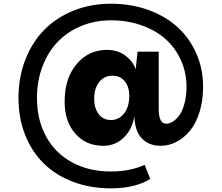

<svg xmlns="http://www.w3.org/2000/svg" viewBox="-20 -780 1200 1040"><path d="M839.8 -500V-189.9Q839.8 -109.9 879.9 -109.9Q898.4 -109.9 917.5 -122.1Q936.5 -134.3 952.9 -157.7Q969.2 -181.2 979.7 -220.9Q990.2 -260.7 990.2 -310.1Q990.2 -386.7 960.4 -453.1Q930.7 -519.5 877.7 -567.4Q824.7 -615.2 747.8 -642.6Q670.9 -669.9 580.1 -669.9Q494.6 -669.9 420.7 -639.4Q346.7 -608.9 293.7 -554.4Q240.7 -500 210.4 -421.1Q180.2 -342.3 180.2 -249Q180.2 -130.9 229.7 -40.5Q279.3 49.8 370.4 99.4Q461.4 148.9 580.1 148.9Q638.2 148.9 686.3 138.2Q734.4 127.4 763.2 112.8L793.9 189Q762.7 210.4 707.8 225.3Q652.8 240.2 580.1 240.2Q468.8 240.2 375.5 204.8Q282.2 169.4 217.3 105.7Q152.3 42 116.2 -49.1Q80.1 -140.1 80.1 -249Q80.1 -362.3 117.7 -458Q155.3 -553.7 221.2 -619.9Q287.1 -686 379.6 -722.9Q472.2 -759.8 580.1 -759.8Q690.9 -759.8 784.4 -725.8Q877.9 -691.9 942.6 -632.3Q1007.3 -572.8 1043.7 -489.7Q1080.1 -406.7 1080.1 -310.1Q1080.1 -235.4 1061 -173.8Q1042 -112.3 1009.8 -72.8Q977.5 -33.2 936.3 -11.7Q895 9.8 850.1 9.8Q785.6 9.8 747.6 -31.2Q709.5 -72.3 708 -150.9Q695.8 -78.1 649.9 -34.2Q604 9.8 540 9.8Q445.3 9.8 387.7 -56.2Q330.1 -122.1 330.1 -230Q330.1 -355 394.5 -432.4Q459 -509.8 560.1 -509.8Q619.1 -509.8 661.1 -477.3Q703.1 -444.8 714.8 -403.8L725.1 -500ZM580.1 -129.9Q625 -129.9 652.6 -166Q680.2 -202.1 680.2 -261.2Q680.2 -310.1 655.3 -340.1Q630.4 -370.1 589.8 -370.1Q544.9 -370.1 517.6 -335.9Q490.2 -301.8 490.2 -245.1Q490.2 -193.4 514.9 -161.6Q539.6 -129.9 580.1 -129.9Z"/></svg>

Font: Gully
Style: Bold
Weight: 700
Designer: jaikishan Patel
Foundry: MagicType
Version: Version 1.000;Glyphs 3.2 (3242)